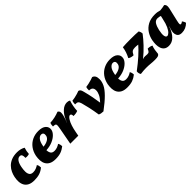

<svg xmlns="http://www.w3.org/2000/svg" viewBox="309 -1646 2833 2833"><g transform="rotate(-45 1725.5 -229.0)"><path d="M204 9Q142 9 103.5 -11Q65 -31 46 -65.5Q27 -100 24.5 -144Q22 -188 32 -235Q40 -275 58.5 -315.5Q77 -356 110 -390.5Q143 -425 193.5 -446Q244 -467 315 -467Q353 -467 387 -457.5Q421 -448 442 -434Q423 -378 421 -325Q385 -312 344 -320Q347 -356 337.5 -377Q328 -398 301 -398Q268 -398 243.5 -364Q219 -330 207 -266Q198 -219 198.5 -178.5Q199 -138 216.5 -113Q234 -88 277 -88Q309 -88 338 -99.5Q367 -111 388 -126Q399 -111 402.5 -95Q406 -79 406 -58Q362 -21 314.5 -6Q267 9 204 9Z M648 9Q586 9 548 -11Q510 -31 491 -65Q472 -99 469.5 -142Q467 -185 475 -231Q490 -304 529.5 -357Q569 -410 627.5 -438.5Q686 -467 757 -467Q841 -467 879.5 -430.5Q918 -394 908 -341Q901 -305 866 -269.5Q831 -234 774 -209.5Q717 -185 643 -181Q644 -140 661.5 -114.5Q679 -89 722 -89Q752 -89 780.5 -99.5Q809 -110 831 -126Q849 -99 849 -58Q807 -24 760.5 -7.5Q714 9 648 9ZM652 -263Q651 -255 649 -248Q707 -253 745.5 -276Q784 -299 791 -336Q797 -366 786.5 -383Q776 -400 749 -400Q719 -400 692 -367.5Q665 -335 652 -263Z M1160 -467Q1180 -457 1185.5 -439.5Q1191 -422 1187 -395Q1183 -369 1171 -329.5Q1159 -290 1142 -252H1143L1169 -310Q1199 -377 1248 -422Q1297 -467 1354 -467Q1385 -467 1408 -453Q1394 -414 1384.5 -364Q1375 -314 1374 -270Q1355 -262 1330.5 -258Q1306 -254 1281 -256Q1284 -277 1276.5 -290Q1269 -303 1255 -303Q1244 -303 1230.5 -292Q1217 -281 1202 -255Q1182 -224 1165.5 -173Q1149 -122 1138 -60L1127 0H960L1010 -269Q1017 -308 1017 -327.5Q1017 -347 1004 -353.5Q991 -360 959 -360Q959 -377 961.5 -394.5Q964 -412 971 -426Q1022 -428 1069.5 -439Q1117 -450 1160 -467Z M1883 -467Q1911 -458 1925 -434Q1939 -410 1939 -366Q1939 -315 1912.5 -260.5Q1886 -206 1821 -140.5Q1756 -75 1643 9Q1623 9 1599.5 5Q1576 1 1562 -8Q1548 -99 1531.5 -174Q1515 -249 1500 -301Q1490 -336 1474.5 -349Q1459 -362 1420 -360Q1420 -377 1422.5 -394.5Q1425 -412 1430 -426Q1454 -428 1486 -435Q1518 -442 1547.5 -450.5Q1577 -459 1595 -467Q1617 -460 1626 -446.5Q1635 -433 1644 -397Q1663 -325 1677 -254Q1691 -183 1700 -117Q1748 -168 1767.5 -209.5Q1787 -251 1787 -286Q1787 -361 1711 -359Q1709 -396 1718 -425Q1743 -428 1774.5 -435Q1806 -442 1836 -451Q1866 -460 1883 -467Z M2144 9Q2082 9 2044 -11Q2006 -31 1987 -65Q1968 -99 1965.5 -142Q1963 -185 1971 -231Q1986 -304 2025.5 -357Q2065 -410 2123.5 -438.5Q2182 -467 2253 -467Q2337 -467 2375.5 -430.5Q2414 -394 2404 -341Q2397 -305 2362 -269.5Q2327 -234 2270 -209.5Q2213 -185 2139 -181Q2140 -140 2157.5 -114.5Q2175 -89 2218 -89Q2248 -89 2276.5 -99.5Q2305 -110 2327 -126Q2345 -99 2345 -58Q2303 -24 2256.5 -7.5Q2210 9 2144 9ZM2148 -263Q2147 -255 2145 -248Q2203 -253 2241.5 -276Q2280 -299 2287 -336Q2293 -366 2282.5 -383Q2272 -400 2245 -400Q2215 -400 2188 -367.5Q2161 -335 2148 -263Z M2424 9Q2402 -23 2409 -62Q2504 -133 2577.5 -199Q2651 -265 2703 -325Q2684 -328 2668.5 -329Q2653 -330 2640 -330Q2602 -330 2582.5 -317.5Q2563 -305 2542 -262Q2520 -262 2496 -268.5Q2472 -275 2458 -288Q2480 -329 2494 -370.5Q2508 -412 2515 -458Q2545 -461 2590 -462Q2635 -463 2684 -463Q2732 -463 2772.5 -462Q2813 -461 2844 -458Q2863 -431 2864 -395Q2816 -331 2750 -261Q2684 -191 2601 -123Q2635 -135 2655 -132Q2675 -129 2697 -129Q2723 -129 2734.5 -141.5Q2746 -154 2759 -184Q2806 -185 2841 -166Q2829 -138 2822 -97.5Q2815 -57 2813 -23Q2806 -6 2786.5 1.5Q2767 9 2720 9Q2674 9 2633.5 4.5Q2593 0 2540 0Q2514 0 2486.5 2Q2459 4 2424 9Z M3385 -467Q3403 -454 3408 -434.5Q3413 -415 3405 -377L3358 -175Q3346 -123 3347.5 -108Q3349 -93 3363 -93Q3371 -93 3379 -96.5Q3387 -100 3400 -111Q3409 -102 3417.5 -85.5Q3426 -69 3429 -54Q3366 9 3283 9Q3241 9 3220.5 -9Q3200 -27 3194.5 -55.5Q3189 -84 3195 -113Q3198 -131 3204 -149.5Q3210 -168 3218 -189H3215Q3181 -93 3130 -42Q3079 9 3012 9Q2966 9 2938.5 -11.5Q2911 -32 2899 -66.5Q2887 -101 2887 -142Q2887 -183 2895 -224Q2908 -291 2944 -346Q2980 -401 3040.5 -434Q3101 -467 3189 -467Q3219 -467 3244 -463Q3269 -459 3289 -452Q3342 -456 3385 -467ZM3072 -260Q3056 -186 3063.5 -148.5Q3071 -111 3097 -111Q3114 -111 3138 -133Q3162 -155 3185.5 -204.5Q3209 -254 3226 -336L3238 -388Q3226 -393 3208.5 -396Q3191 -399 3178 -399Q3133 -399 3109 -359.5Q3085 -320 3072 -260Z"/></g></svg>

Font: Vollkorn ExtraBold
Style: Italic
Weight: 800
Italic angle: -11°
Designer: Friedrich Althausen
Foundry: Friedrich Althausen
Version: Version 5.000; ttfautohint (v1.8.3)